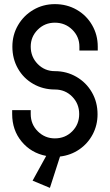

<svg xmlns="http://www.w3.org/2000/svg" viewBox="-20 -743 532 931"><path d="M138 133 204 13Q131 -1 85 -56.5Q39 -112 39 -190V-209H129V-190Q129 -140 163.5 -106Q198 -72 246 -72Q296 -72 330 -106Q364 -140 364 -190Q364 -240 330 -274.5Q296 -309 246 -309Q189 -309 141.5 -336Q94 -363 67 -410.5Q40 -458 40 -517Q40 -574 67.5 -621Q95 -668 142 -695.5Q189 -723 246 -723Q304 -723 351.5 -696Q399 -669 426.5 -621.5Q454 -574 454 -517V-498H365V-517Q365 -565 330.5 -599Q296 -633 246 -633Q197 -633 163 -599Q129 -565 129 -517Q129 -467 163 -432.5Q197 -398 246 -398Q303 -398 350.5 -370.5Q398 -343 425.5 -295.5Q453 -248 453 -189Q453 -136 429.5 -91.5Q406 -47 364.5 -18.5Q323 10 271 16L222 168Z"/></svg>

Font: Lineal
Style: Regular
Weight: 400
Designer: Created by Frank Adebiaye with contributions from Anton Moglia & Ariel Martín Pérez
Created by Frank ADEBIAYE with FontF
Foundry: Velvetyne Type Foundry
Version: Version 2.000